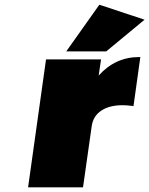

<svg xmlns="http://www.w3.org/2000/svg" viewBox="-20 -801 638 821"><path d="M100.1 0 176.8 -546.9H412.1L401.9 -478Q473.1 -557.1 575.2 -557.1H580.1L550.8 -347.2L544.9 -348.1Q522.5 -351.1 503.9 -351.1Q447.3 -351.1 412.6 -327.6Q377.9 -304.2 372.1 -261.2L335 0ZM263.2 -581.1 404.8 -780.8 598.1 -716.8 434.1 -581.1Z"/></svg>

Font: Trueno UltraBlack
Style: Italic
Weight: 950
Designer: Julieta Ulanovsky
Foundry: Julieta Ulanovsky
Version: Version 3.001b | FøM Fix